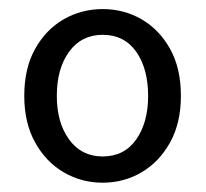

<svg xmlns="http://www.w3.org/2000/svg" viewBox="-20 -829 447 417"><path d="M203 -432.2Q157.1 -432.2 118.3 -454.8Q79.6 -477.4 56.2 -519.8Q32.7 -562.1 32.7 -620.7Q32.7 -680.7 56.2 -722.7Q79.6 -764.8 118.3 -787.1Q157.1 -809.3 203 -809.3Q249 -809.3 287.5 -787.1Q326 -764.8 349.5 -722.7Q372.9 -680.7 372.9 -620.7Q372.9 -562.1 349.5 -519.8Q326 -477.4 287.5 -454.8Q249 -432.2 203 -432.2ZM203 -489.2Q249.7 -489.2 275.7 -525.9Q301.7 -562.7 301.7 -620.7Q301.7 -680.1 275.7 -716.8Q249.7 -753.4 203 -753.4Q157 -753.4 130.2 -716.8Q103.4 -680.1 103.4 -620.7Q103.4 -562.7 130.2 -525.9Q157 -489.2 203 -489.2Z"/></svg>

Font: Noto Sans SC Thin
Style: Regular
Weight: 100
Designer: Ryoko NISHIZUKA 西塚涼子 (kana, bopomofo & ideographs); Paul D. Hunt (Latin, Greek & Cyrillic); Sandoll Communications 산돌커뮤니
Foundry: Adobe
Version: Version 2.004-H2;hotconv 1.0.118;makeotfexe 2.5.65603